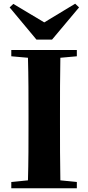

<svg xmlns="http://www.w3.org/2000/svg" viewBox="-20 -1017 477 1037"><path d="M52 -996 32 -977 177 -803H261L407 -977L386 -997L219 -896ZM41 -713 131 -705C134 -602 134 -499 134 -395V-351C134 -247 134 -144 131 -43L41 -34V0H395V-34L306 -43C304 -146 304 -249 304 -352V-395C304 -499 304 -603 306 -705L395 -713V-747H41Z"/></svg>

Font: Source Han Serif KR Heavy
Style: Regular
Weight: 900
Designer: Ryoko NISHIZUKA 西塚涼子 (kana & ideographs); Frank Grießhammer (Latin, Greek & Cyrillic); Wenlong ZHANG 张文龙 (bopomofo); San
Foundry: Adobe
Version: Version 2.001;hotconv 1.1.0;makeotfexe 2.6.0